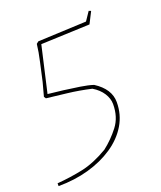

<svg xmlns="http://www.w3.org/2000/svg" viewBox="-148 -638 703 838"><g transform="rotate(-20 203.0 -219.0)"><path d="M-21 118V105Q41 100 98 88Q155 76 221 37Q262 5 293.5 -36Q325 -77 325 -137Q325 -163 309 -188Q293 -213 263 -231Q206 -244 153 -250Q100 -256 58 -261L52 -270L69 -333Q78 -375 88 -418.5Q98 -462 102 -498L112 -506L337 -516L364 -556L374 -552L347 -499L120 -490L71 -276Q103 -273 141.5 -268Q180 -263 216 -257.5Q252 -252 276 -244Q343 -201 343 -140Q343 -82 314.5 -34.5Q286 13 235.5 47Q185 81 119.5 99.5Q54 118 -21 118Z"/></g></svg>

Font: Labrada Thin
Style: Italic
Weight: 100
Italic angle: -7°
Designer: Mercedes Jáuregui
Foundry: Omnibus-Type Team
Version: Version 1.000; ttfautohint (v1.8.4.7-5d5b)